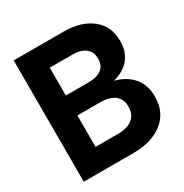

<svg xmlns="http://www.w3.org/2000/svg" viewBox="-159 -806 894 932"><g transform="rotate(-30 288.5 -340.0)"><path d="M45 0V-680H325Q422 -680 481 -633.5Q540 -587 540 -504Q540 -385 417 -351Q480 -335 515.5 -293Q551 -251 551 -186Q551 -98 489 -49Q427 0 325 0ZM179 -118H306Q358 -118 386.5 -141Q415 -164 415 -204V-211Q415 -250 387 -272Q359 -294 306 -294H179ZM179 -406H306Q354 -406 379 -425.5Q404 -445 404 -479V-487Q404 -521 378.5 -541.5Q353 -562 306 -562H179Z"/></g></svg>

Font: TASA Orbiter Display
Style: Bold
Weight: 700
Designer: Weizhong Zhang
Version: Version 1.000;Glyphs 3.1.2 (3151)